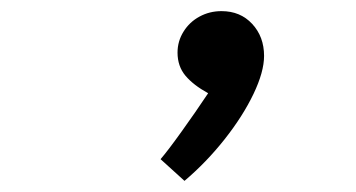

<svg xmlns="http://www.w3.org/2000/svg" viewBox="-20 -563 640 345"><path d="M354 -395.5Q327.5 -410 313.2 -427Q299 -444 299 -468.5Q299 -489 309.8 -506.2Q320.5 -523.5 338.5 -533.2Q356.5 -543 378 -543Q412 -543 433.2 -520Q454.5 -497 454.5 -462.5Q454.5 -434 435.5 -394.2Q416.5 -354.5 383.8 -313Q351 -271.5 311.5 -238L268.5 -277Q281.5 -292 306.2 -326.5Q331 -361 354 -395.5Z"/></svg>

Font: JuliaMono Medium
Style: Italic
Weight: 500
Italic angle: -9°
Monospace: yes
Designer: cormullion
Foundry: corm
Version: Version 0.054; ttfautohint (v1.8.4)